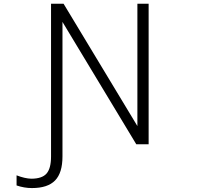

<svg xmlns="http://www.w3.org/2000/svg" viewBox="-20 -751 1040 1001"><path d="M754.9 -731.4V1H690.4L305.7 -636.7V64.5Q305.7 150.4 267.1 189.9Q228.5 229.5 146.5 229.5Q106.4 229.5 66.4 215.8V163.1Q109.4 179.7 142.6 180.7Q199.2 180.7 222.7 153.8Q246.1 127 246.1 64.5V-731.4H311.5L696.3 -93.8V-731.4Z"/></svg>

Font: GenEi Gothic M Light
Style: Regular
Weight: 300
Designer: o_tamon (Modified); [Source Han Sans]
Ryoko NISHIZUKA  (kana & ideographs); Paul D. Hunt (Latin, Greek & Cyrillic); Wenl
Version: Version 1.1a;Original Version 1.004